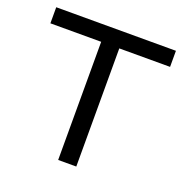

<svg xmlns="http://www.w3.org/2000/svg" viewBox="-101 -617 676 707"><g transform="rotate(20 236.5 -263.0)"><path d="M471 -463H272V0H201V-463H2V-526H471Z"/></g></svg>

Font: APTA Sans Regular
Style: Regular
Weight: 400
Version: Version 7.200